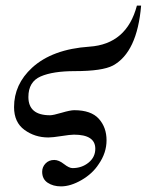

<svg xmlns="http://www.w3.org/2000/svg" viewBox="-20 -478 522 683"><path d="M467 -458H482Q468 -292 382 -245Q344 -225 246 -225Q168 -225 124.5 -206Q81 -187 81 -133Q81 -68 158 -68Q169 -68 199.5 -77Q230 -86 244 -86Q304 -86 331.5 -55.5Q359 -25 359 21Q359 66 331 106Q309 140 270 162.5Q231 185 197 185Q169 185 149.5 172Q130 159 130 133Q130 116 142 103.5Q154 91 173 91Q189 91 207.5 105.5Q226 120 238 120Q271 120 295 100.5Q319 81 319 51Q319 1 243 1Q230 1 198.5 6Q167 11 152 11Q104 11 67 -16Q30 -43 30 -97Q30 -178 94 -237Q166 -303 298 -312Q431 -321 467 -458Z"/></svg>

Font: STIX MathJax Main
Style: Italic
Weight: 400
Italic angle: -16.33°
Designer: MicroPress Inc., with final additions and corrections provided by Coen Hoffman, Elsevier (retired)
Version: Version 1.1.1